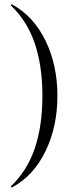

<svg xmlns="http://www.w3.org/2000/svg" viewBox="-20 -745 349 883"><path d="M35 117Q33 118 31 115.5Q29 113 31 111Q105 40 140 -63Q175 -166 175 -304Q175 -442 140 -545Q105 -648 31 -719Q29 -720 31 -723Q33 -726 35 -725Q134 -671 189 -558.5Q244 -446 244 -304Q244 -162 189 -49Q134 64 35 117Z"/></svg>

Font: Cormorant Infant
Style: Regular
Weight: 400
Designer: Christian Thalmann (Catharsis Fonts)
Foundry: Catharsis Fonts
Version: Version 4.000